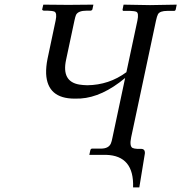

<svg xmlns="http://www.w3.org/2000/svg" viewBox="-20 -666 781 827"><path d="M544.9 -74.2Q537.1 -36.6 550.8 -28.8Q558.6 -25.4 570.3 -24.9H587.4Q602.5 -24.9 604 -11.2Q604 -7.8 604 -4.9L580.1 141.1H553.2Q558.1 4.4 437 1H364.7L369.6 -21Q372.1 -25.4 375.5 -25.9H414.6Q447.8 -25.9 457.5 -47.9Q461.4 -57.1 464.4 -73.2L519 -330.1Q419.9 -247.6 327.1 -241.7Q314.9 -241.2 301.3 -241.2Q184.1 -241.2 178.7 -348.1Q177.7 -377.9 184.6 -412.1L219.7 -578.1Q226.6 -610.8 213.9 -616.2Q204.6 -619.6 184.6 -620.1H168Q162.1 -621.6 161.6 -625L166.5 -646L273.9 -645L382.3 -646L377.9 -625Q375.5 -620.6 370.6 -620.1H354Q316.9 -620.1 307.6 -602.1Q304.2 -594.2 300.8 -578.1L264.6 -408.2Q244.6 -314.9 321.3 -301.8Q336.9 -299.3 355.5 -298.8Q449.7 -299.8 524.4 -355L571.8 -577.1Q578.6 -609.9 567.4 -615.2Q559.1 -618.7 540.5 -619.1H510.7Q507.8 -620.6 507.8 -624L512.2 -646L626 -644L741.2 -646L736.8 -625Q735.4 -619.1 729.5 -619.1H700.7Q668.9 -619.1 660.6 -605Q655.8 -595.7 651.9 -577.1Z"/></svg>

Font: Linux Libertine Display Slanted O
Style: Slanted
Weight: 400
Designer: Philipp H. Poll
Foundry: Philipp H. Poll
Version: Version 5.0.9